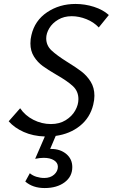

<svg xmlns="http://www.w3.org/2000/svg" viewBox="-20 -684 571 972"><path d="M531 -608 480 -545Q455 -572 417.5 -587Q380 -602 343 -602Q304 -602 274.5 -584.5Q245 -567 229.5 -541Q214 -515 214 -490Q214 -454 240.5 -429Q267 -404 321 -370Q365 -343 392.5 -322Q420 -301 439 -270.5Q458 -240 458 -199Q458 -178 452 -154Q436 -88 385 -47Q334 -6 262 4L234 70H239Q285 70 315.5 95.5Q346 121 346 162Q346 210 307 239Q268 268 206 268Q146 268 108 235L131 193Q145 205 164.5 211Q184 217 204 217Q235 217 254 200Q273 183 273 160Q273 140 253.5 127.5Q234 115 201 115Q183 115 158 120L207 7Q147 5 100 -16Q53 -37 24 -70L82 -136Q107 -99 149 -77.5Q191 -56 238 -56Q281 -56 312.5 -75.5Q344 -95 360.5 -124Q377 -153 377 -182Q377 -222 349 -248Q321 -274 265 -306Q222 -331 196 -350Q170 -369 152 -397.5Q134 -426 134 -464Q134 -487 139 -506Q156 -580 218.5 -622Q281 -664 362 -664Q410 -664 455.5 -649.5Q501 -635 531 -608Z"/></svg>

Font: Ysabeau Medium
Style: Italic
Weight: 500
Italic angle: -12°
Designer: Christian Thalmann (Catharsis Fonts)
Version: Version 0.003